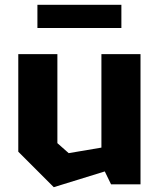

<svg xmlns="http://www.w3.org/2000/svg" viewBox="-20 -766 660 798"><path d="M218.5 -541H56V-135.5L203.5 12L415.5 -53.5L441.5 0H564V-541H401.5V-152.5L265.5 -129.5L218.5 -171ZM135.5 -649.5H484.5V-746H135.5Z"/></svg>

Font: Monaspace Krypton ExtraBold
Style: Regular
Weight: 800
Designer: Riley Cran & the Lettermatic Team
Foundry: Lettermatic
Version: Version 1.101 (Monaspace Krypton)